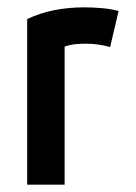

<svg xmlns="http://www.w3.org/2000/svg" viewBox="-20 -503 370 523"><path d="M303 -473 280 -375Q261 -380 245.5 -382Q230 -384 214 -384Q198 -384 184 -382.5Q170 -381 156 -376V0H54V-451Q87 -467 126.5 -475Q166 -483 209 -483Q229 -483 255.5 -481Q282 -479 303 -473Z"/></svg>

Font: Kreadon Light
Style: Bold
Weight: 600
Designer: Reiya WATANABE
Foundry: StudioGnu
Version: Version 1.003; ttfautohint (v1.8.4.7-5d5b);gftools[0.9.32]